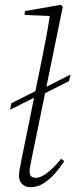

<svg xmlns="http://www.w3.org/2000/svg" viewBox="-20 -765 313 798"><path d="M151 -398 146 -371 22 -309 27 -336ZM273 -455 267 -428 144 -366 150 -393ZM106 13Q86 13 72.5 0.5Q59 -12 59 -34Q59 -48 62 -63Q65 -78 69 -100L154 -518Q164 -567 173 -615.5Q182 -664 189 -713L201 -698L82 -703L84 -719L232 -745L241 -737L112 -108Q109 -93 106 -77.5Q103 -62 103 -51Q103 -38 110 -32Q117 -26 129 -26Q150 -26 177.5 -47.5Q205 -69 234 -105L247 -95Q228 -66 206 -41.5Q184 -17 159.5 -2Q135 13 106 13Z"/></svg>

Font: Source Serif 4 36pt Light
Style: Italic
Weight: 300
Italic angle: -12°
Designer: Frank Grießhammer
Foundry: Adobe Systems Incorporated
Version: Version 4.004;hotconv 1.0.116;makeotfexe 2.5.65601